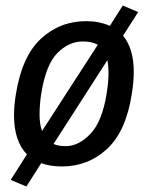

<svg xmlns="http://www.w3.org/2000/svg" viewBox="-20 -593 550 699"><path d="M31 -174Q31 -209 38 -251Q60 -388 129 -452Q198 -516 294 -516Q341 -516 380 -499L427 -573L483 -549L428 -463Q467 -416 467 -331Q467 -295 460 -252Q439 -115 370 -51Q301 13 205 13Q163 13 130 1L76 86L19 62L78 -31Q31 -79 31 -174ZM281 -442Q231 -442 189 -400Q147 -358 130 -251Q124 -211 124 -176Q124 -141 133 -116L336 -430Q315 -442 281 -442ZM219 -61Q267 -61 309.5 -106Q352 -151 368 -251Q375 -295 375 -324.5Q375 -354 371 -374L175 -69Q191 -61 219 -61Z"/></svg>

Font: Rambla
Style: Italic
Weight: 400
Italic angle: -12°
Designer: Martin Sommaruga
Foundry: Martin Sommaruga
Version: Version 1.001